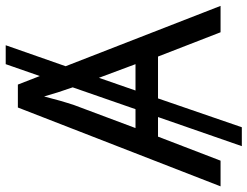

<svg xmlns="http://www.w3.org/2000/svg" viewBox="-118 -682 875 679"><g transform="rotate(-90 319.5 -342.5)"><path d="M383.8 -430.2 338.9 -300.8H432.1ZM272.9 -300.8 350.1 -522.9Q330.6 -578.1 317.9 -624Q303.2 -565.4 287.1 -517.1L206.1 -300.8ZM499 -759.8 424.8 -547.9 638.2 0H544.9L459 -221.2H311L209 75.2H142.1L245.1 -221.2H175.8L90.8 0H0L278.8 -716.8H359.9L390.1 -639.2L432.1 -759.8Z"/></g></svg>

Font: NotoSans
Style: Regular
Weight: 400
Designer: Monotype Design team
Foundry: Monotype Imaging Inc.
Version: Version 1.04; ttfautohint (v1.4.1)